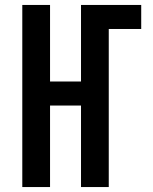

<svg xmlns="http://www.w3.org/2000/svg" viewBox="-20 -755 616 775"><path d="M70 0H182V-329H307V0H419V-638H550V-735H307V-426H182V-735H70Z"/></svg>

Font: Iosevka Sparkle Semibold
Style: Regular
Weight: 600
Designer: Belleve Invis
Foundry: Belleve Invis
Version: Version 4.5.0; ttfautohint (v1.8.3)